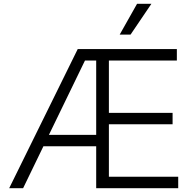

<svg xmlns="http://www.w3.org/2000/svg" viewBox="-20 -984 1020 1004"><path d="M771.7 -964.1H696.7L605.8 -802.9H662.6ZM549.4 -59.7V-334.2H882.5V-393.8H549.4V-667.6H904.8V-727.3H386.4L28.1 0H100.9L207 -219.1H483V0H911.9V-59.7ZM235.8 -278.8 424.4 -667.6H483V-278.8Z"/></svg>

Font: TID UI Light
Style: Regular
Weight: 300
Designer: The TID Project Authors
Foundry: Bakken & Bæck
Version: Version 1.001;hotconv 1.0.109;makeotfexe 2.5.65596